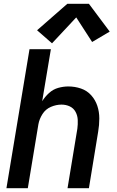

<svg xmlns="http://www.w3.org/2000/svg" viewBox="-20 -995 616 1015"><path d="M14 0H127L183 -338Q188 -366 204.5 -392Q221 -418 249 -430Q277 -442 305 -442Q329 -442 349 -432.5Q369 -423 379.5 -403.5Q390 -384 391 -361Q392 -338 389 -315L337 0H450L499 -299Q505 -334 505 -369Q505 -404 494.5 -435.5Q484 -467 462 -491.5Q440 -516 408 -527Q376 -538 341 -538Q315 -538 288 -530.5Q261 -523 239.5 -503.5Q218 -484 203 -460L249 -735H136ZM255 -766 383 -903 467 -773 560 -828 450 -975H336L176 -835Z"/></svg>

Font: Iosevka Sparkle Semibold
Style: Italic
Weight: 600
Italic angle: -9°
Designer: Belleve Invis
Foundry: Belleve Invis
Version: Version 4.5.0; ttfautohint (v1.8.3)